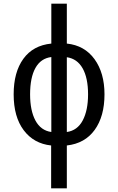

<svg xmlns="http://www.w3.org/2000/svg" viewBox="-20 -780 640 1040"><path d="M257 8Q163 -2 108.5 -74.5Q54 -147 54 -269Q54 -389 106.5 -461.5Q159 -534 258 -544V-760H342V-544Q438 -534 492 -459.5Q546 -385 546 -269Q546 -150 493 -76.5Q440 -3 342 8V240H257ZM258 -471Q201 -464 172 -412Q143 -360 143 -269Q143 -181 172 -127Q201 -73 258 -65ZM457 -269Q457 -358 427.5 -410Q398 -462 342 -470V-65Q399 -73 428 -127.5Q457 -182 457 -269Z"/></svg>

Font: Noto Sans Mono UI
Style: Regular
Weight: 400
Monospace: yes
Designer: Monotype Design team
Foundry: Monotype Imaging Inc.
Version: Version 1.000